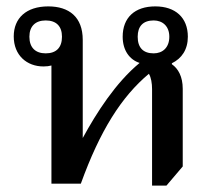

<svg xmlns="http://www.w3.org/2000/svg" viewBox="-20 -575 674 601"><path d="M518 -374V-377C549 -392 568 -420 568 -460C568 -520 529 -555 466 -555C402 -555 364 -520 364 -460C364 -417 386 -388 417 -378C342 -316 282 -222 239 -143V-450C239 -522 196 -555 131 -555C62 -555 23 -518 23 -461C23 -402 64 -367 116 -367C126 -367 134 -368 141 -370V0H233C293 -166 360 -272 446 -344C453 -333 456 -314 456 -296V6H501L552 -54V-297C552 -335 538 -360 518 -374ZM123 -408C91 -408 72 -426 72 -460C72 -493 91 -511 123 -511C156 -511 174 -493 174 -460C174 -426 156 -408 123 -408ZM461 -408C428 -408 411 -426 411 -460C411 -493 428 -511 461 -511C489 -511 510 -493 510 -460C510 -426 489 -408 461 -408Z"/></svg>

Font: Noto Serif Thai Medium
Style: Regular
Weight: 500
Designer: Monotype Design Team
Foundry: Monotype Imaging Inc.
Version: Version 1.901;PS 001.901;hotconv 1.0.88;makeotf.lib2.5.64775